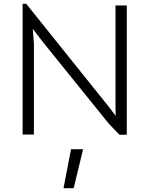

<svg xmlns="http://www.w3.org/2000/svg" viewBox="-20 -714 793 1019"><path d="M100 -694H119L560 -144L594 -99L593 -149V-685H653V1H614L558 -57L206 -493L154 -561L160 -482V0H100ZM357 78H421L371 285H317Z"/></svg>

Font: Bellota Text
Style: Regular
Weight: 400
Designer: Kemie Guaida
Foundry: Kemie Guaida
Version: Version 4.001